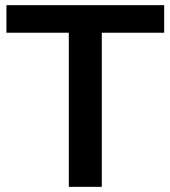

<svg xmlns="http://www.w3.org/2000/svg" viewBox="-20 -725 661 745"><path d="M247 0V-598H5V-705H617V-598H375V0Z"/></svg>

Font: Nunito Sans 12pt ExtraLight
Style: Bold
Weight: 700
Version: Version 3.101;gftools[0.9.27]